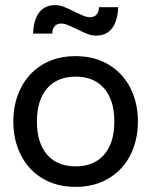

<svg xmlns="http://www.w3.org/2000/svg" viewBox="-20 -719 590 749"><path d="M32 -245Q32 -317 61 -375Q90 -433 145 -466.5Q200 -500 275 -500Q349 -500 404.5 -466.5Q460 -433 489 -375Q518 -317 518 -245Q518 -173 489 -115Q460 -57 404.5 -23.5Q349 10 275 10Q200 10 145 -23.5Q90 -57 61 -115Q32 -173 32 -245ZM426 -245Q426 -328 386.5 -374Q347 -420 275 -420Q203 -420 163.5 -374Q124 -328 124 -245Q124 -162 163.5 -116Q203 -70 275 -70Q347 -70 386.5 -116Q426 -162 426 -245ZM281 -605Q258 -616 244.5 -621.5Q231 -627 218 -627Q202 -627 193 -616.5Q184 -606 184 -588H109Q111 -642 133 -670.5Q155 -699 195 -699Q212 -699 229 -692.5Q246 -686 269 -674Q292 -663 305.5 -657.5Q319 -652 332 -652Q348 -652 357 -662.5Q366 -673 366 -691H441Q439 -637 417 -608.5Q395 -580 355 -580Q338 -580 321 -586.5Q304 -593 281 -605Z"/></svg>

Font: Cabin
Style: Regular
Weight: 400
Designer: Pablo Impallari
Foundry: Pablo Impallari. http://www.impallari.com Igino Marini. http://www.ikern.com
Version: Version 2.200